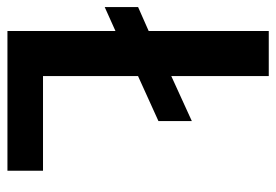

<svg xmlns="http://www.w3.org/2000/svg" viewBox="-136 -624 760 529"><g transform="rotate(90 244.5 -360.0)"><path d="M138 -330 0 -268V-360L138 -421ZM141 -429 314 -508V-416L142 -338ZM66 0V-720H190V0ZM128 0V-98H451V0Z"/></g></svg>

Font: Instrument Sans SemiCondensed SemiBold
Style: Regular
Weight: 600
Width: 4
Designer: Rodrigo Fuenzalida
Foundry: fragTYPE
Version: Version 1.000;gftools[0.9.28]